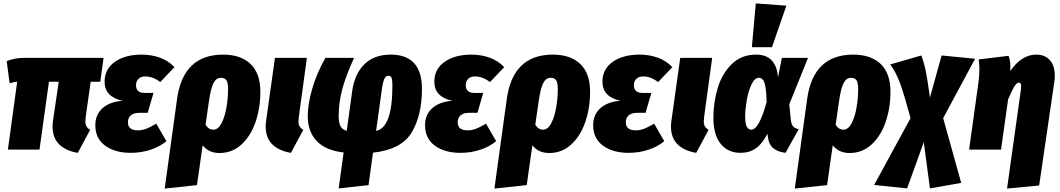

<svg xmlns="http://www.w3.org/2000/svg" viewBox="-20 -871 6170 1118"><path d="M479 -190Q477 -170 477 -164Q477 -147 483.5 -135.5Q490 -124 505 -115L433 19Q362 7 324 -31Q286 -69 286 -135Q286 -152 289 -171L322 -395H265L210 0H26L80 -395Q60 -394 36 -386L19 -515Q67 -534 117 -534H583L564 -395H508Z M535 -142Q535 -204 577.5 -241.5Q620 -279 694 -284Q589 -307 589 -395Q589 -469 649 -511Q709 -553 805 -553Q861 -553 910.5 -535.5Q960 -518 996 -480L913 -393Q871 -426 826 -426Q801 -426 786.5 -412Q772 -398 772 -375Q772 -330 822 -330H874L840 -214H792Q758 -214 741.5 -199Q725 -184 725 -159Q725 -112 783 -112Q808 -112 832.5 -121.5Q857 -131 890 -151L949 -49Q911 -17 856.5 1Q802 19 741 19Q649 19 592 -23Q535 -65 535 -142Z M1496 -337Q1496 -242 1468 -160.5Q1440 -79 1386 -29.5Q1332 20 1258 20Q1195 20 1160 -25L1127 207L939 227L1011 -295Q1047 -553 1279 -553Q1382 -553 1439 -498.5Q1496 -444 1496 -337ZM1308 -351Q1308 -390 1298 -404Q1288 -418 1267 -418Q1239 -418 1223 -387Q1207 -356 1196 -277L1177 -145Q1194 -116 1222 -116Q1251 -116 1270.5 -154.5Q1290 -193 1299 -247.5Q1308 -302 1308 -351Z M1720 -190Q1718 -170 1718 -164Q1718 -147 1724.5 -135.5Q1731 -124 1746 -115L1674 19Q1603 7 1565 -31Q1527 -69 1527 -135Q1527 -152 1530 -171L1581 -534H1767Z M2437 -353Q2437 -199 2377 -99.5Q2317 0 2152 18L2126 207L1952 226L1981 17Q1876 5 1824 -50Q1772 -105 1772 -195Q1772 -266 1799 -357.5Q1826 -449 1875 -534H2042Q1994 -431 1973 -351.5Q1952 -272 1952 -196Q1952 -157 1962.5 -136.5Q1973 -116 1999 -109L2031 -342Q2045 -441 2102 -497Q2159 -553 2255 -553Q2437 -553 2437 -353ZM2203 -347 2170 -109Q2265 -128 2265 -373Q2265 -406 2260 -418Q2255 -430 2243 -430Q2227 -430 2218.5 -413Q2210 -396 2203 -347Z M2455 -142Q2455 -204 2497.5 -241.5Q2540 -279 2614 -284Q2509 -307 2509 -395Q2509 -469 2569 -511Q2629 -553 2725 -553Q2781 -553 2830.5 -535.5Q2880 -518 2916 -480L2833 -393Q2791 -426 2746 -426Q2721 -426 2706.5 -412Q2692 -398 2692 -375Q2692 -330 2742 -330H2794L2760 -214H2712Q2678 -214 2661.5 -199Q2645 -184 2645 -159Q2645 -112 2703 -112Q2728 -112 2752.5 -121.5Q2777 -131 2810 -151L2869 -49Q2831 -17 2776.5 1Q2722 19 2661 19Q2569 19 2512 -23Q2455 -65 2455 -142Z M3416 -337Q3416 -242 3388 -160.5Q3360 -79 3306 -29.5Q3252 20 3178 20Q3115 20 3080 -25L3047 207L2859 227L2931 -295Q2967 -553 3199 -553Q3302 -553 3359 -498.5Q3416 -444 3416 -337ZM3228 -351Q3228 -390 3218 -404Q3208 -418 3187 -418Q3159 -418 3143 -387Q3127 -356 3116 -277L3097 -145Q3114 -116 3142 -116Q3171 -116 3190.5 -154.5Q3210 -193 3219 -247.5Q3228 -302 3228 -351Z M3434 -142Q3434 -204 3476.5 -241.5Q3519 -279 3593 -284Q3488 -307 3488 -395Q3488 -469 3548 -511Q3608 -553 3704 -553Q3760 -553 3809.5 -535.5Q3859 -518 3895 -480L3812 -393Q3770 -426 3725 -426Q3700 -426 3685.5 -412Q3671 -398 3671 -375Q3671 -330 3721 -330H3773L3739 -214H3691Q3657 -214 3640.5 -199Q3624 -184 3624 -159Q3624 -112 3682 -112Q3707 -112 3731.5 -121.5Q3756 -131 3789 -151L3848 -49Q3810 -17 3755.5 1Q3701 19 3640 19Q3548 19 3491 -23Q3434 -65 3434 -142Z M4080 -190Q4078 -170 4078 -164Q4078 -147 4084.5 -135.5Q4091 -124 4106 -115L4034 19Q3963 7 3925 -31Q3887 -69 3887 -135Q3887 -152 3890 -171L3941 -534H4127Z M4510 -420 4533 -534H4685L4576 -264L4585 -172Q4588 -146 4599.5 -134Q4611 -122 4631 -119L4554 19Q4506 13 4480.5 -10Q4455 -33 4451 -76L4449 -92Q4419 -34 4381.5 -7.5Q4344 19 4292 19Q4219 19 4176.5 -33.5Q4134 -86 4134 -186Q4134 -276 4159.5 -359.5Q4185 -443 4241 -498Q4297 -553 4383 -553Q4443 -553 4474.5 -518.5Q4506 -484 4510 -420ZM4319 -193Q4319 -152 4328 -134Q4337 -116 4355 -116Q4400 -116 4444 -277Q4442 -357 4432 -387.5Q4422 -418 4399 -418Q4374 -418 4355.5 -378.5Q4337 -339 4328 -285.5Q4319 -232 4319 -193ZM4381 -851 4559 -838 4475 -596H4358Z M5165 -337Q5165 -242 5137 -160.5Q5109 -79 5055 -29.5Q5001 20 4927 20Q4864 20 4829 -25L4796 207L4608 227L4680 -295Q4716 -553 4948 -553Q5051 -553 5108 -498.5Q5165 -444 5165 -337ZM4977 -351Q4977 -390 4967 -404Q4957 -418 4936 -418Q4908 -418 4892 -387Q4876 -356 4865 -277L4846 -145Q4863 -116 4891 -116Q4920 -116 4939.5 -154.5Q4959 -193 4968 -247.5Q4977 -302 4977 -351Z M5472 -183 5577 194 5395 226 5359 -43 5262 226 5070 206 5282 -183Q5246 -317 5222.5 -382Q5199 -447 5164 -496L5345 -548Q5363 -497 5372 -451Q5381 -405 5395 -303L5463 -548L5658 -529Z M5925 -352Q5926 -359 5926 -369Q5926 -390 5913 -390Q5901 -390 5887.5 -369Q5874 -348 5850 -292L5809 0H5623L5678 -395Q5683 -437 5683 -466Q5683 -493 5679 -525L5853 -546Q5860 -527 5862 -508Q5864 -489 5863 -457Q5894 -504 5932.5 -528.5Q5971 -553 6014 -553Q6065 -553 6093.5 -520.5Q6122 -488 6122 -430Q6122 -413 6119 -393L6031 209L5844 227Z"/></svg>

Font: Fira Sans Condensed Black
Style: Italic
Weight: 900
Width: 3
Italic angle: -8°
Designer: Carrois Corporate & Edenspiekermann AG
Foundry: Carrois Corporate GbR & Edenspiekermann AG
Version: Version 4.203